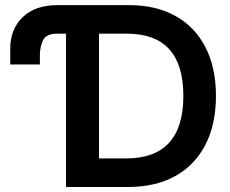

<svg xmlns="http://www.w3.org/2000/svg" viewBox="-20 -748 918 768"><path d="M21 -490.2V-553.7Q21 -631.3 70.6 -679.2Q120.1 -727.1 208 -727.5H496.1Q604.5 -727.5 682.4 -683.8Q760.3 -640.1 802 -558.8Q843.8 -477.5 843.8 -364.3Q843.8 -251 801.8 -169.2Q759.8 -87.4 680.9 -43.7Q602.1 0 491.2 0H244.1V-613.3H209Q165 -613.3 152.3 -587.2Q139.6 -561 139.6 -527.8V-490.2ZM488.3 -613.3H376V-114.3H484.4Q713.4 -114.3 713.4 -364.3Q713.4 -613.3 488.3 -613.3Z"/></svg>

Font: Inter Tight SemiBold
Style: Regular
Weight: 600
Designer: Rasmus Andersson
Foundry: rsms
Version: Version 3.004; ttfautohint (v1.8.4.7-5d5b)